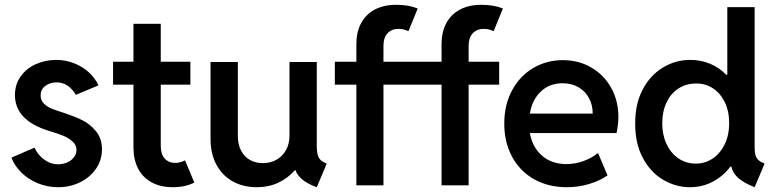

<svg xmlns="http://www.w3.org/2000/svg" viewBox="-20 -782 3280 810"><path d="M28.3 -117.2 126 -159.2Q137.7 -130.4 165.3 -109.6Q192.9 -88.9 225.6 -88.9Q246.1 -88.9 263.9 -96.9Q281.7 -105 292.2 -118.9Q302.7 -132.8 302.7 -149.4Q302.7 -169.9 286.4 -184.8Q270 -199.7 248.8 -208.5Q227.5 -217.3 197.3 -226.6L184.6 -230.5Q43.5 -274.4 43 -380.9Q43 -424.8 66.4 -458.5Q89.8 -492.2 129.2 -510.5Q168.5 -528.8 215.8 -529.3Q257.8 -529.3 293.9 -514.6Q330.1 -500 356 -475.8Q381.8 -451.7 395.5 -421.9L299.8 -381.8Q287.6 -403.8 267.6 -418.9Q247.6 -434.1 218.8 -434.6Q189.9 -434.1 170.7 -419.2Q151.4 -404.3 151.4 -379.9Q151.4 -358.9 164.8 -345.5Q178.2 -332 198.2 -323.7Q218.3 -315.4 255.9 -303.7Q296.4 -290 328.1 -274.4Q359.9 -258.8 385 -228.3Q410.2 -197.8 410.2 -152.3Q410.2 -106.4 384.8 -69.8Q359.4 -33.2 317.1 -12.7Q274.9 7.8 225.6 7.8Q179.7 7.8 139.2 -9Q98.6 -25.9 69.8 -54.4Q41 -83 28.3 -117.2Z M543 -159.2V-424.8H457V-521.5H543V-681.6H658.2V-521.5H783.2V-424.8H658.2V-167Q658.2 -131.3 675 -113Q691.9 -94.7 719.7 -94.7Q739.3 -94.7 760.7 -105.5L799.8 -11.7Q760.7 7.8 710 7.8Q656.2 7.8 618.7 -13.2Q581.1 -34.2 562 -72Q543 -109.9 543 -159.2Z M868.2 -197.3V-520.5H983.4V-208Q983.4 -171.4 997.6 -145.5Q1011.7 -119.6 1035.4 -106.7Q1059.1 -93.8 1088.9 -93.8Q1121.6 -93.8 1147.2 -108.6Q1172.9 -123.5 1187 -149.7Q1201.2 -175.8 1201.2 -208V-520.5H1316.4V-163.1Q1316.9 -130.9 1325.2 -116.2Q1333.5 -101.6 1358.4 -91.8L1316.4 7.8Q1280.3 -4.9 1257.3 -23.2Q1234.4 -41.5 1226.1 -64.5H1224.6Q1195.3 -30.8 1154.5 -11.5Q1113.8 7.8 1062.5 7.8Q1006.3 7.8 962.4 -16.4Q918.5 -40.5 893.3 -86.7Q868.2 -132.8 868.2 -197.3Z M1392.6 -521.5H1483.4V-596.7Q1483.4 -645.5 1502.7 -682.9Q1522 -720.2 1559.8 -741Q1597.7 -761.7 1651.4 -761.7Q1705.1 -761.7 1742.2 -746.1L1703.1 -650.4Q1683.1 -660.2 1661.1 -660.2Q1632.3 -660.2 1615 -641.6Q1597.7 -623 1597.7 -587.9V-521.5H1842.8V-596.7Q1842.8 -645.5 1862.1 -682.9Q1881.3 -720.2 1919.2 -741Q1957 -761.7 2010.7 -761.7Q2064.5 -761.7 2101.6 -746.1L2062.5 -650.4Q2042.5 -660.2 2020.5 -660.2Q1991.7 -660.2 1974.4 -641.6Q1957 -623 1957 -587.9V-521.5H2085.9V-424.8H1957V0H1842.8V-424.8H1597.7V0H1483.4V-424.8H1392.6Z M2107.4 -260.7Q2107.4 -340.3 2140.4 -401.1Q2173.3 -461.9 2229.7 -495.1Q2286.1 -528.3 2354.5 -528.3Q2419.9 -528.3 2473.1 -498Q2526.4 -467.8 2557.6 -412.8Q2588.9 -357.9 2588.9 -287.1Q2588.4 -255.9 2581.1 -220.7H2215.3Q2226.1 -160.6 2266.8 -125.2Q2307.6 -89.8 2369.1 -89.8Q2408.2 -89.8 2443.6 -103.3Q2479 -116.7 2502.9 -136.7L2543 -42Q2510.7 -19.5 2465.8 -5.9Q2420.9 7.8 2371.1 7.8Q2293 7.8 2233.2 -25.9Q2173.3 -59.6 2140.4 -120.6Q2107.4 -181.6 2107.4 -260.7ZM2480.5 -302.7Q2480.5 -339.4 2464.6 -368.4Q2448.7 -397.5 2420.2 -414.1Q2391.6 -430.7 2354.5 -430.7Q2299.3 -431.2 2262.2 -396.5Q2225.1 -361.8 2215.3 -302.7Z M3065.4 -79.1H3061.5Q3030.3 -38.1 2986.3 -15.1Q2942.4 7.8 2891.1 7.8Q2830.1 7.8 2776.6 -24.2Q2723.1 -56.2 2691.2 -117.2Q2659.2 -178.2 2659.7 -260.7Q2659.2 -343.3 2691.2 -404.1Q2723.1 -464.8 2776.6 -497.1Q2830.1 -529.3 2892.1 -529.3Q2936.5 -529.3 2975.3 -513.2Q3014.2 -497.1 3043.5 -466.8H3048.3V-752H3163.6V-160.2Q3163.6 -139.6 3167.2 -127.2Q3170.9 -114.7 3179.7 -106.7Q3188.5 -98.6 3205.6 -91.8L3163.6 7.8Q3118.7 -9.8 3095.2 -30.5Q3071.8 -51.3 3065.4 -79.1ZM3056.2 -261.7Q3056.2 -313 3037.6 -351.1Q3019 -389.2 2987.3 -409.7Q2955.6 -430.2 2916.5 -429.7Q2875 -429.7 2842.5 -408.9Q2810.1 -388.2 2792 -349.9Q2773.9 -311.5 2773.9 -261.7Q2773.9 -212.9 2792 -174.3Q2810.1 -135.7 2842.3 -113.8Q2874.5 -91.8 2915.5 -91.8Q2955.6 -91.8 2987.5 -113.8Q3019.5 -135.7 3037.8 -174.3Q3056.2 -212.9 3056.2 -261.7Z"/></svg>

Font: Reddit Sans Vanilla SemiBold
Style: Regular
Weight: 600
Designer: Stephen Hutchings
Foundry: Reddit
Version: Version 1.013